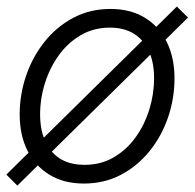

<svg xmlns="http://www.w3.org/2000/svg" viewBox="-27 -560 605 597"><path d="M233.9 10.7Q171.9 10.7 127.2 -16.4Q82.5 -43.5 58.3 -91.8Q34.2 -140.1 34.2 -204.1Q34.2 -266.1 54.2 -324.7Q74.2 -383.3 111.6 -430.2Q148.9 -477.1 200.9 -504.6Q252.9 -532.2 316.4 -532.2Q378.4 -532.2 423.1 -505.1Q467.8 -478 491.7 -429.2Q515.6 -380.4 515.6 -316.4Q515.6 -253.9 495.6 -195.3Q475.6 -136.7 438.2 -90.3Q400.9 -43.9 349.1 -16.6Q297.4 10.7 233.9 10.7ZM235.4 -47.4Q286.6 -47.4 326.7 -70.8Q366.7 -94.2 394.8 -133.3Q422.9 -172.4 437.5 -220.2Q452.1 -268.1 452.1 -316.9Q452.1 -364.7 436.5 -399.9Q420.9 -435.1 390.1 -454.6Q359.4 -474.1 314.9 -474.1Q264.6 -474.1 224.6 -450.9Q184.6 -427.7 156.2 -388.7Q127.9 -349.6 112.8 -301.5Q97.7 -253.4 97.7 -203.6Q97.7 -132.3 133.1 -89.8Q168.5 -47.4 235.4 -47.4ZM26.9 17.1 -7.3 -17.1 522.9 -539.6 557.6 -505.4Z"/></svg>

Font: Inter 28pt Light
Style: Italic
Weight: 300
Italic angle: -9.3988°
Designer: Rasmus Andersson
Foundry: rsms
Version: Version 4.001;git-66647c0bb